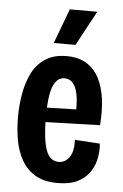

<svg xmlns="http://www.w3.org/2000/svg" viewBox="-54 -784 536 836"><g transform="rotate(5 214.0 -366.0)"><path d="M230 13Q171 13 133 -9Q95 -31 73 -69Q51 -107 42 -155.5Q33 -204 33 -258Q33 -311 42 -361.5Q51 -412 71.5 -452.5Q92 -493 129 -517Q166 -541 221 -541Q274 -541 309 -519Q344 -497 364 -458Q384 -419 390.5 -366.5Q397 -314 392 -254L125 -246V-309L300 -314L282 -288Q285 -344 278 -378.5Q271 -413 256.5 -428.5Q242 -444 221 -444Q197 -444 182 -424Q167 -404 160.5 -365Q154 -326 154 -266Q154 -176 170 -127.5Q186 -79 227 -79Q241 -79 253 -86Q265 -93 273.5 -105.5Q282 -118 286 -137.5Q290 -157 288 -181L398 -174Q401 -146 395.5 -113.5Q390 -81 371.5 -52Q353 -23 318.5 -5Q284 13 230 13ZM255 -593H160L217 -745H337Z"/></g></svg>

Font: Bricolage Grotesque Condensed SemiBold
Style: Regular
Weight: 600
Width: 3
Designer: Mathieu Triay
Foundry: Atelier Triay
Version: Version 1.000;gftools[0.9.30]